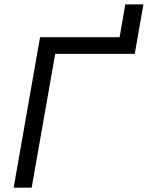

<svg xmlns="http://www.w3.org/2000/svg" viewBox="-20 -865 681 885"><path d="M43 0H126L234.4 -616.7H601.1L641.1 -844.7H557.6L531.2 -693.4H164.6Z"/></svg>

Font: Cascadia Mono SemiLight
Style: Italic
Weight: 350
Italic angle: -10°
Monospace: yes
Designer: Aaron Bell
Foundry: Saja Typeworks
Version: Version 2404.023